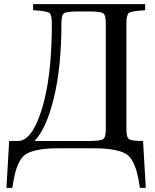

<svg xmlns="http://www.w3.org/2000/svg" viewBox="-20 -712 742 922"><path d="M146 -35H408Q462 -35 475 -43.5Q488 -52 488 -90V-602Q488 -640 475 -648.5Q462 -657 408 -657H355Q301 -657 288 -648.5Q275 -640 275 -602Q275 -391 239 -243Q203 -95 146 -35ZM11 190 24 -35H66Q134 -35 181.5 -189.5Q229 -344 229 -599Q229 -641 217 -650Q205 -659 139 -663V-692H677V-663Q611 -659 599 -650Q587 -641 587 -599V-90Q587 -52 600 -43.5Q613 -35 667 -35L680 190H652Q644 139 636.5 112Q629 85 615 59.5Q601 34 577.5 23Q554 12 518 6Q482 0 426 0H265Q209 0 173 6Q137 12 113.5 23Q90 34 76 59.5Q62 85 54.5 112Q47 139 39 190Z"/></svg>

Font: Heuristica
Style: Regular
Weight: 400
Version: Version 1.0.1 ; ttfautohint (v1.4.1)